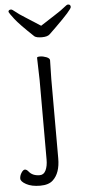

<svg xmlns="http://www.w3.org/2000/svg" viewBox="-59 -758 448 950"><g transform="rotate(-5 164.5 -283.5)"><path d="M175 -631Q213 -656 247 -677.5Q281 -699 295.5 -711.5Q310 -724 316 -724Q329 -724 329 -711Q329 -698 245 -616Q225 -597 213.5 -585.5Q202 -574 174.5 -574Q147 -574 137 -582Q68 -647 45 -677Q22 -707 20 -713Q20 -724 33 -724Q39 -724 53.5 -711.5Q68 -699 102.5 -677.5Q137 -656 175 -631ZM204 -457 202 -364V30Q202 103 165 137Q144 157 101.5 157Q59 157 32.5 142.5Q6 128 6 113.5Q6 99 15 85Q24 71 32.5 71Q41 71 50 82Q68 105 104 105Q124 105 134 84Q144 63 144 31V-364L141 -475Q141 -480 156 -480Q171 -480 187.5 -473.5Q204 -467 204 -457ZM50 82Z"/></g></svg>

Font: LXGW WenKai Lite Light
Style: Regular
Weight: 300
Designer: LXGW / Fontworks Inc.
Foundry: LXGW / Fontworks Inc.
Version: Version 1.511; March 25, 2025